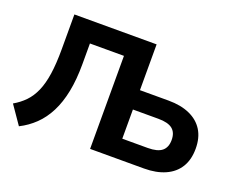

<svg xmlns="http://www.w3.org/2000/svg" viewBox="-115 -903 1365 1119"><g transform="rotate(20 567.5 -343.5)"><path d="M90 18 12 -95Q52 -118 82 -149Q112 -180 132 -225.5Q152 -271 161.5 -335.5Q171 -400 171 -489V-705H681V-421H859Q935 -421 990 -396.5Q1045 -372 1074 -325.5Q1103 -279 1103 -211Q1103 -143 1074 -96Q1045 -49 990 -24.5Q935 0 859 0H525V-577H314V-449Q314 -353 299 -278Q284 -203 255 -146Q226 -89 184 -48.5Q142 -8 90 18ZM681 -120H839Q899 -120 926.5 -142.5Q954 -165 954 -211Q954 -257 926.5 -279Q899 -301 839 -301H681Z"/></g></svg>

Font: Nunito Sans 12pt ExtraBold
Style: Regular
Weight: 800
Designer: Vernon Adams
Foundry: Vernon Adams
Version: Version 3.101;gftools[0.9.27]